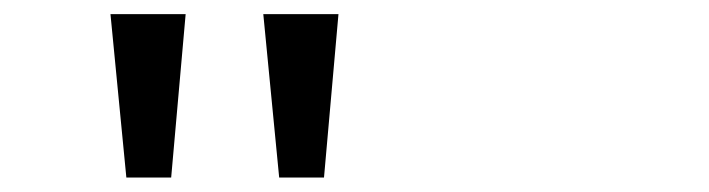

<svg xmlns="http://www.w3.org/2000/svg" viewBox="-20 -720 1004 272"><path d="M159 -468.5 136.5 -700H243L222.5 -468.5ZM375.5 -468.5 353 -700H459.5L439 -468.5Z"/></svg>

Font: Trispace Expanded
Style: Regular
Weight: 400
Width: 7
Designer: Tyler Finck
Foundry: Etcetera Type Company
Version: Version 1.210; ttfautohint (v1.8.3)